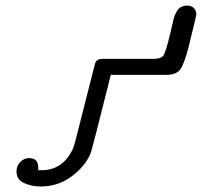

<svg xmlns="http://www.w3.org/2000/svg" viewBox="-20 -672 734 698"><path d="M40 -48.8Q40 -69.8 54 -83.5Q67.9 -97.2 85.9 -97.2Q119.1 -97.2 119.1 -63V-53.2H131.8Q206.1 -53.2 243.2 -127Q251 -145 255.9 -167L324.2 -436Q326.2 -443.8 328.6 -448Q331.1 -452.1 336.4 -455.1Q341.8 -458 352.1 -458H539.1Q565.9 -458 574.5 -470.9Q583 -483.9 598.1 -546.9Q606 -580.1 610.8 -601.1L611.8 -606Q612.8 -609.9 614.5 -614Q616.2 -618.2 618.7 -623.5Q621.1 -628.9 624.5 -634Q627.9 -639.2 633.1 -643.1Q638.2 -647 645 -649.4Q651.9 -651.9 660.2 -651.9Q675.3 -651.9 684.6 -642.8Q693.8 -633.8 693.8 -619.1Q693.8 -615.2 666 -502.9Q650.9 -442.9 636.5 -421.4Q622.1 -399.9 585 -399.9H382.8Q314.9 -127.9 309.1 -113.8Q289.1 -66.9 240 -30.5Q190.9 5.9 128.9 5.9Q94.7 5.9 67.4 -6.6Q40 -19 40 -48.8Z"/></svg>

Font: CMU Concrete
Style: Italic
Weight: 500
Italic angle: -14.04°
Version: Version 0.7.0